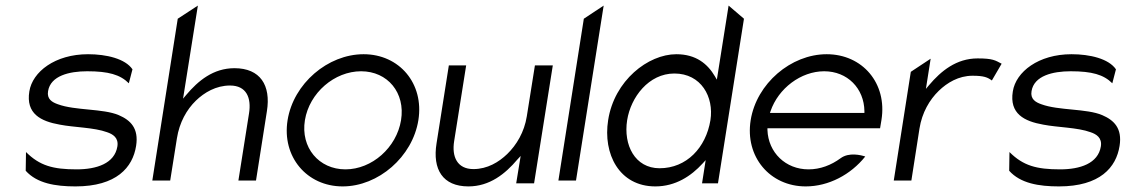

<svg xmlns="http://www.w3.org/2000/svg" viewBox="-20 -656 4042 687"><path d="M194 -210C245 -200 317 -200 363 -183C384 -176 405 -163 400 -132C390 -71 326 -50 254 -50C170 -50 122 -63 73 -112L72 -45C112 0 178 11 250 11C397 11 455 -57 467 -134C477 -197 447 -226 405 -244C349 -268 249 -260 187 -283C167 -290 147 -301 152 -330C161 -385 228 -401 292 -401C368 -401 410 -389 441 -358L454 -408C428 -446 361 -462 295 -462C177 -462 96 -399 85 -329C72 -249 126 -222 194 -210Z M589 -10 613 -161C622 -218 648 -264 681 -296C711 -325 753 -350 803 -350C862 -350 880 -306 871 -250L833 -10H896L935 -258C950 -351 911 -412 819 -412C743 -412 689 -367 646 -316L635 -303L688 -636L616 -589L525 -10Z M1206 11C1334 11 1456 -95 1477 -226C1498 -357 1409 -462 1281 -462C1153 -462 1030 -357 1009 -226C988 -95 1078 11 1206 11ZM1272 -401C1367 -401 1431 -324 1415 -226C1399 -128 1311 -50 1216 -50C1121 -50 1055 -128 1071 -226C1087 -324 1177 -401 1272 -401Z M1656 11C1732 11 1788 -34 1831 -85L1843 -98L1827 0H1891L1958 -422H1894L1865 -240C1856 -183 1828 -137 1795 -105C1765 -76 1724 -51 1674 -51C1616 -51 1596 -95 1605 -151L1648 -422H1586L1542 -143C1527 -50 1564 11 1656 11Z M2041 -10 2140 -636 2069 -589 1978 -10Z M2325 11C2397 11 2453 -26 2494 -71L2505 -83L2492 0H2549L2642 -589L2587 -636L2545 -371L2538 -383C2512 -427 2471 -462 2400 -462C2299 -462 2178 -368 2156 -226C2137 -106 2195 11 2325 11ZM2393 -393C2489 -393 2535 -309 2522 -226C2506 -128 2437 -54 2340 -54C2252 -54 2210 -137 2224 -226C2237 -308 2301 -393 2393 -393Z M2863 11C2945 11 3024 -31 3076 -96C3061 -101 3018 -112 2988 -90C2954 -65 2915 -50 2873 -50C2791 -50 2729 -110 2726 -191V-197H3129L3134 -227C3155 -358 3066 -462 2938 -462C2810 -462 2687 -357 2666 -226C2645 -95 2735 11 2863 11ZM2737 -258C2765 -340 2846 -401 2929 -401C3012 -401 3072 -340 3073 -258V-252H2735Z M3241 -10 3270 -196C3279 -253 3306 -299 3339 -331C3369 -360 3410 -385 3460 -385C3501 -385 3514 -379 3529 -368L3564 -428C3541 -440 3533 -447 3478 -447C3402 -447 3347 -402 3304 -351L3293 -338L3310 -446L3239 -399L3178 -10Z M3713 -210C3764 -200 3836 -200 3882 -183C3903 -176 3924 -163 3919 -132C3909 -71 3845 -50 3773 -50C3689 -50 3641 -63 3592 -112L3591 -45C3631 0 3697 11 3769 11C3916 11 3974 -57 3986 -134C3996 -197 3966 -226 3924 -244C3868 -268 3768 -260 3706 -283C3686 -290 3666 -301 3671 -330C3680 -385 3747 -401 3811 -401C3887 -401 3929 -389 3960 -358L3973 -408C3947 -446 3880 -462 3814 -462C3696 -462 3615 -399 3604 -329C3591 -249 3645 -222 3713 -210Z"/></svg>

Font: Charger Pro
Style: LitObl
Weight: 300
Designer: Jasper
Foundry: Cannot Into Space Fonts
Version: Version 1.09